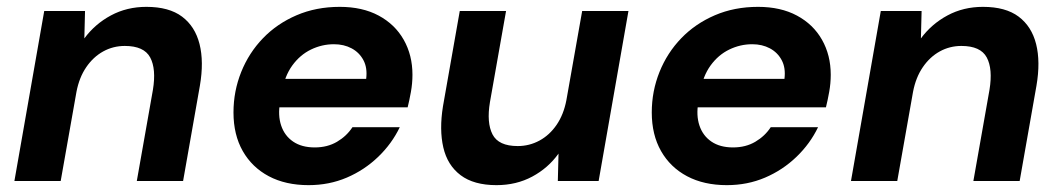

<svg xmlns="http://www.w3.org/2000/svg" viewBox="-20 -528 3095 560"><path d="M22 0 109 -496H228L226 -416Q257 -458 303.5 -483Q350 -508 407 -508Q473 -508 511 -479.5Q549 -451 562 -399.5Q575 -348 563 -278L514 0H379L426 -266Q436 -327 418 -360.5Q400 -394 344 -394Q310 -394 281 -378Q252 -362 231.5 -332Q211 -302 203 -260L157 0Z M880 12Q813 12 764 -14Q715 -40 688 -87.5Q661 -135 661 -200Q661 -262 683.5 -318Q706 -374 747 -416.5Q788 -459 845 -483.5Q902 -508 971 -508Q1037 -508 1084.5 -482.5Q1132 -457 1157.5 -412Q1183 -367 1183 -310Q1183 -285 1178.5 -260Q1174 -235 1169 -215H758L772 -298H1048Q1052 -330 1040 -352.5Q1028 -375 1005.5 -387Q983 -399 954 -399Q919 -399 887 -383.5Q855 -368 832.5 -337Q810 -306 802 -259L797 -230Q790 -192 800 -162Q810 -132 835 -115Q860 -98 898 -98Q935 -98 963 -114.5Q991 -131 1008 -157H1146Q1123 -109 1083 -70.5Q1043 -32 991.5 -10Q940 12 880 12Z M1428 12Q1362 12 1323.5 -17Q1285 -46 1273 -98Q1261 -150 1272 -218L1321 -496H1456L1409 -230Q1399 -170 1416.5 -136Q1434 -102 1490 -102Q1524 -102 1553.5 -118Q1583 -134 1603.5 -164Q1624 -194 1632 -236L1678 -496H1813L1726 0H1607L1609 -80Q1579 -38 1532.5 -13Q1486 12 1428 12Z M2100 12Q2033 12 1984 -14Q1935 -40 1908 -87.5Q1881 -135 1881 -200Q1881 -262 1903.5 -318Q1926 -374 1967 -416.5Q2008 -459 2065 -483.5Q2122 -508 2191 -508Q2257 -508 2304.5 -482.5Q2352 -457 2377.5 -412Q2403 -367 2403 -310Q2403 -285 2398.5 -260Q2394 -235 2389 -215H1978L1992 -298H2268Q2272 -330 2260 -352.5Q2248 -375 2225.5 -387Q2203 -399 2174 -399Q2139 -399 2107 -383.5Q2075 -368 2052.5 -337Q2030 -306 2022 -259L2017 -230Q2010 -192 2020 -162Q2030 -132 2055 -115Q2080 -98 2118 -98Q2155 -98 2183 -114.5Q2211 -131 2228 -157H2366Q2343 -109 2303 -70.5Q2263 -32 2211.5 -10Q2160 12 2100 12Z M2462 0 2549 -496H2668L2666 -416Q2697 -458 2743.5 -483Q2790 -508 2847 -508Q2913 -508 2951 -479.5Q2989 -451 3002 -399.5Q3015 -348 3003 -278L2954 0H2819L2866 -266Q2876 -327 2858 -360.5Q2840 -394 2784 -394Q2750 -394 2721 -378Q2692 -362 2671.5 -332Q2651 -302 2643 -260L2597 0Z"/></svg>

Font: DM Sans 24pt
Style: Bold Italic
Weight: 700
Italic angle: -10°
Designer: Colophon Foundry, Jonny Pinhorn
Foundry: Colophon Foundry
Version: Version 4.004;gftools[0.9.30]